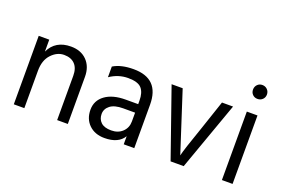

<svg xmlns="http://www.w3.org/2000/svg" viewBox="-96 -1025 1962 1336"><g transform="rotate(20 885.0 -356.5)"><path d="M473 0H394V-328Q394 -384 365.5 -413.5Q337 -443 285.5 -443Q234 -443 192.5 -399Q151 -355 151 -277V0H73V-507H151V-419Q196 -514 311 -514Q385 -514 429 -469Q473 -424 473 -349Z M745 5Q674 5 630.5 -37Q587 -79 587 -147.5Q587 -216 642.5 -256.5Q698 -297 794 -297H886V-323Q886 -383 859 -413.5Q832 -444 759.5 -444Q687 -444 624 -401V-480Q681 -515 774 -515Q965 -515 965 -321V0H887V-60Q848 5 745 5ZM886 -169V-234H798Q734 -234 702 -209Q670 -184 670 -146Q670 -108 695 -84.5Q720 -61 771 -61Q822 -61 854 -91.5Q886 -122 886 -169Z M1331 0H1234L1057 -507H1139L1283 -62Q1292 -105 1358 -293L1430 -507H1512Z M1690 -703Q1705 -688 1705 -666Q1705 -644 1690 -629.5Q1675 -615 1653 -615Q1631 -615 1616.5 -629.5Q1602 -644 1602 -666Q1602 -688 1616.5 -703Q1631 -718 1653 -718Q1675 -718 1690 -703ZM1693 0H1614V-507H1693Z"/></g></svg>

Font: Hind Kochi
Style: Regular
Weight: 400
Designer: Dhruvi Tolia
Foundry: Indian Type Foundry
Version: Version 0.702;PS 1.0;hotconv 1.0.81;makeotf.lib2.5.63406